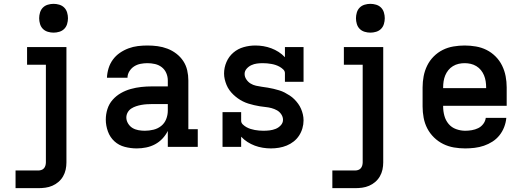

<svg xmlns="http://www.w3.org/2000/svg" viewBox="-20 -765 2740 1000"><path d="M61 215V123H179Q187 123 195 120.5Q203 118 208.5 112Q214 106 216.5 97.5Q219 89 219 81V-428H121V-520H326V81Q326 100 322 118.5Q318 137 308.5 153.5Q299 170 284.5 182.5Q270 195 252.5 202.5Q235 210 216.5 212.5Q198 215 179 215ZM259 -595Q244 -595 229 -599.5Q214 -604 203.5 -614.5Q193 -625 188.5 -640Q184 -655 184 -670Q184 -685 188.5 -700Q193 -715 203.5 -725.5Q214 -736 229 -740.5Q244 -745 259 -745Q274 -745 289 -740.5Q304 -736 314.5 -725.5Q325 -715 329.5 -700Q334 -685 334 -670Q334 -655 329.5 -640Q325 -625 314.5 -614.5Q304 -604 289 -599.5Q274 -595 259 -595Z M692 8Q661 8 630 0Q599 -8 576 -29Q553 -50 542 -80.5Q531 -111 531 -142Q531 -170 539.5 -197Q548 -224 566.5 -245Q585 -266 609.5 -280Q634 -294 661 -301.5Q688 -309 715.5 -312Q743 -315 771 -315H854V-346Q854 -366 846 -384.5Q838 -403 822.5 -415Q807 -427 787.5 -431.5Q768 -436 748 -436Q730 -436 712 -432.5Q694 -429 679 -419.5Q664 -410 654 -394Q644 -378 644 -360H537Q538 -385 545.5 -409.5Q553 -434 568 -454.5Q583 -475 604 -489.5Q625 -504 649 -513Q673 -522 698 -525Q723 -528 748 -528Q775 -528 801 -524.5Q827 -521 852 -511.5Q877 -502 898.5 -485.5Q920 -469 934.5 -447Q949 -425 955 -399Q961 -373 961 -346V-92H1010V0H854V-83Q843 -61 826 -43Q809 -25 787.5 -13.5Q766 -2 741.5 3Q717 8 692 8ZM734 -84Q757 -84 779.5 -89.5Q802 -95 819.5 -109Q837 -123 845.5 -144.5Q854 -166 854 -189V-223H771Q757 -223 743 -222Q729 -221 715.5 -218.5Q702 -216 688.5 -211.5Q675 -207 663.5 -199.5Q652 -192 645 -179.5Q638 -167 638 -153Q638 -137 647 -122Q656 -107 670 -98.5Q684 -90 701 -87Q718 -84 734 -84Z M1391 8Q1370 8 1348.5 4.5Q1327 1 1307 -6.5Q1287 -14 1269 -25.5Q1251 -37 1236 -53V0H1139V-181H1236V-136Q1236 -125 1245 -116.5Q1254 -108 1264 -102.5Q1274 -97 1285 -93.5Q1296 -90 1307 -88Q1318 -86 1329.5 -85Q1341 -84 1352 -84Q1369 -84 1385 -86Q1401 -88 1416 -94Q1431 -100 1442.5 -112.5Q1454 -125 1454 -141Q1454 -156 1445 -169.5Q1436 -183 1422.5 -190.5Q1409 -198 1394 -202Q1379 -206 1363.5 -207.5Q1348 -209 1333 -211.5Q1318 -214 1303 -217.5Q1288 -221 1273.5 -225.5Q1259 -230 1245 -237Q1231 -244 1218.5 -253Q1206 -262 1195 -272.5Q1184 -283 1175 -295.5Q1166 -308 1160 -322.5Q1154 -337 1150.5 -352Q1147 -367 1147 -382Q1147 -413 1159.5 -442Q1172 -471 1195.5 -491Q1219 -511 1249 -519.5Q1279 -528 1310 -528Q1331 -528 1352 -524.5Q1373 -521 1393 -513.5Q1413 -506 1431 -494.5Q1449 -483 1464 -467V-520H1561V-339H1464V-384Q1464 -395 1455 -403.5Q1446 -412 1436 -417.5Q1426 -423 1415.5 -426.5Q1405 -430 1393.5 -432Q1382 -434 1371 -435Q1360 -436 1348 -436Q1333 -436 1318 -434Q1303 -432 1289 -425.5Q1275 -419 1264.5 -407Q1254 -395 1254 -380Q1254 -365 1263 -351.5Q1272 -338 1285 -330Q1298 -322 1313.5 -318.5Q1329 -315 1344 -313Q1359 -311 1374.5 -308.5Q1390 -306 1404.5 -302.5Q1419 -299 1434 -294.5Q1449 -290 1462.5 -283Q1476 -276 1489 -267.5Q1502 -259 1513 -248Q1524 -237 1533 -224.5Q1542 -212 1548 -198Q1554 -184 1557.5 -169Q1561 -154 1561 -138Q1561 -117 1555 -96.5Q1549 -76 1537.5 -58.5Q1526 -41 1509.5 -28Q1493 -15 1473.5 -7Q1454 1 1433 4.5Q1412 8 1391 8Z M1711 215V123H1829Q1837 123 1845 120.5Q1853 118 1858.5 112Q1864 106 1866.5 97.5Q1869 89 1869 81V-428H1771V-520H1976V81Q1976 100 1972 118.5Q1968 137 1958.5 153.5Q1949 170 1934.5 182.5Q1920 195 1902.5 202.5Q1885 210 1866.5 212.5Q1848 215 1829 215ZM1909 -595Q1894 -595 1879 -599.5Q1864 -604 1853.5 -614.5Q1843 -625 1838.5 -640Q1834 -655 1834 -670Q1834 -685 1838.5 -700Q1843 -715 1853.5 -725.5Q1864 -736 1879 -740.5Q1894 -745 1909 -745Q1924 -745 1939 -740.5Q1954 -736 1964.5 -725.5Q1975 -715 1979.5 -700Q1984 -685 1984 -670Q1984 -655 1979.5 -640Q1975 -625 1964.5 -614.5Q1954 -604 1939 -599.5Q1924 -595 1909 -595Z M2403 8Q2373 8 2344 3Q2315 -2 2288.5 -15Q2262 -28 2240.5 -49Q2219 -70 2205.5 -96Q2192 -122 2186.5 -151.5Q2181 -181 2181 -210V-310Q2181 -339 2186.5 -368Q2192 -397 2205 -423.5Q2218 -450 2239 -471Q2260 -492 2286 -505Q2312 -518 2341.5 -523Q2371 -528 2400 -528Q2429 -528 2458.5 -523Q2488 -518 2514 -505Q2540 -492 2561 -471Q2582 -450 2595 -423.5Q2608 -397 2613.5 -368Q2619 -339 2619 -310V-214H2288V-210Q2288 -186 2294.5 -162Q2301 -138 2316.5 -119.5Q2332 -101 2355.5 -92.5Q2379 -84 2403 -84Q2420 -84 2437.5 -87Q2455 -90 2470.5 -97.5Q2486 -105 2497 -119.5Q2508 -134 2510 -151H2617Q2615 -127 2606 -103.5Q2597 -80 2581.5 -60.5Q2566 -41 2545 -27.5Q2524 -14 2500.5 -6Q2477 2 2452 5Q2427 8 2403 8ZM2288 -306H2512V-310Q2512 -326 2509.5 -342Q2507 -358 2501 -372.5Q2495 -387 2485 -399.5Q2475 -412 2461 -420.5Q2447 -429 2431.5 -432.5Q2416 -436 2400 -436Q2384 -436 2368.5 -432.5Q2353 -429 2339 -420.5Q2325 -412 2315 -399.5Q2305 -387 2299 -372.5Q2293 -358 2290.5 -342Q2288 -326 2288 -310Z"/></svg>

Font: Iosevka Etoile Semibold
Style: Regular
Weight: 600
Designer: Belleve Invis
Foundry: Belleve Invis
Version: Version 22.1.2; ttfautohint (v1.8.4)